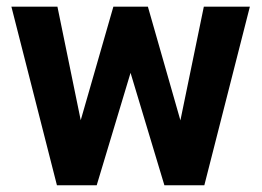

<svg xmlns="http://www.w3.org/2000/svg" viewBox="-20 -548 775 568"><path d="M513.7 -191.9 583 -528.3H719.2L584.5 0H466.3L366.2 -332.5L266.1 0H148.4L13.7 -528.3H149.9L218.8 -192.4L315.4 -528.3H417.5Z"/></svg>

Font: Robotiche
Style: Bold
Weight: 700
Designer: Google
Version: Version 2.001150; 2014